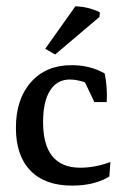

<svg xmlns="http://www.w3.org/2000/svg" viewBox="-20 -579 391 607"><path d="M208 7.8Q122.1 7.8 76.2 -39.6Q30.3 -86.9 30.3 -174.8Q30.3 -265.6 77.9 -319.3Q125.5 -373 206.1 -373Q265.1 -373 311 -346.7Q314.9 -328.1 316.9 -304.9Q318.8 -281.7 317.4 -256.3H278.3L238.3 -340.3L280.3 -303.7Q261.7 -314.9 240.2 -321.3Q218.8 -327.6 200.7 -327.6Q160.2 -327.6 138.2 -292.7Q116.2 -257.8 116.2 -192.9Q116.2 -48.8 233.9 -48.8Q280.8 -48.8 329.1 -66.9L325.7 -21Q278.8 7.8 208 7.8ZM154.3 -406.7 123 -424.8 218.3 -559.1Q260.7 -557.6 295.9 -540L294.4 -525.4Z"/></svg>

Font: Markazi Text
Style: Regular
Weight: 400
Designer: Borna Izadpanah (Arabic designer), Fiona Ross (Arabic design director) and Florian Runge (Latin designer)
Foundry: Borna Izadpanah and Florian Runge
Version: Version 1.000